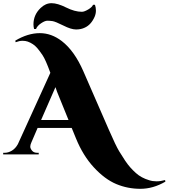

<svg xmlns="http://www.w3.org/2000/svg" viewBox="-59 -969 1058 1205"><path d="M525 -939H537Q543 -922 543 -902.5Q543 -883 535 -864Q513 -814 474 -796Q450 -784 418.5 -784Q387 -784 338 -809Q288 -834 270.5 -836.5Q253 -839 238 -839Q223 -839 199 -823Q175 -807 167 -787H155Q151 -801 151 -816Q151 -876 196 -919Q227 -949 264.5 -949Q302 -949 356 -922Q410 -895 455 -895Q470 -895 494.5 -909.5Q519 -924 525 -939ZM979 171Q902 216 822 216Q742 216 670.5 186Q599 156 530.5 82Q462 8 418 -100L391 -166H177L137 -73Q131 -60 131 -48.5Q131 -37 142 -23.5Q153 -10 175 -10H184V0H-39V-10H-30Q-7 -10 15.5 -23.5Q38 -37 53 -64L257 -512Q227 -595 207.5 -623.5Q188 -652 175 -667Q151 -695 115 -708Q101 -713 82 -713Q63 -713 39 -704L37 -714Q116 -761 191 -761Q264 -761 329 -711Q408 -650 464 -522L624 -155Q668 -54 689 -19.5Q710 15 726.5 39.5Q743 64 759 82Q775 100 794 117Q827 147 877 162Q898 169 923.5 169Q949 169 977 161ZM199 -216H371L308 -371Q300 -389 289 -422Z"/></svg>

Font: Cinzel Decorative Black
Style: Regular
Weight: 900
Designer: Natanael Gama
Version: Version 1.002;PS 001.002;hotconv 1.0.56;makeotf.lib2.0.21325